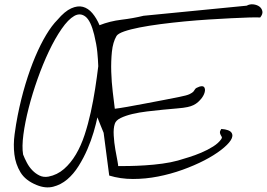

<svg xmlns="http://www.w3.org/2000/svg" viewBox="-20 -849 1214 873"><path d="M451.2 -245.1Q443.4 -263.7 436.5 -281.2Q429.7 -298.8 422.9 -315.4Q417 -287.1 405.8 -248.5Q394.5 -210 377.4 -170.4Q360.4 -130.9 337.4 -94.2Q314.5 -57.6 285.6 -33.2Q256.8 -8.8 221.7 0Q186.5 8.8 146.5 -7.8Q95.7 -28.3 73.2 -65.4Q50.8 -102.5 45.4 -147Q40 -191.4 46.4 -238.3Q52.7 -285.2 60.5 -324.2Q75.2 -398.4 95.7 -466.3Q116.2 -534.2 140.1 -590.8Q164.1 -647.5 189.9 -690.4Q215.8 -733.4 241.2 -758.8Q274.4 -797.9 303.7 -811Q333 -824.2 356.9 -817.9Q380.9 -811.5 399.9 -789.1Q418.9 -766.6 432.6 -734.4Q479.5 -752.9 532.2 -759.3Q585 -765.6 632.8 -777.3L1101.6 -823.2Q1116.2 -831.1 1132.3 -829.1Q1148.4 -827.1 1159.2 -819.3Q1169.9 -811.5 1172.9 -798.3Q1175.8 -785.2 1163.1 -769.5Q1147.5 -770.5 1112.8 -769.5Q1078.1 -768.6 1031.2 -766.1Q984.4 -763.7 929.2 -760.3Q874 -756.8 818.4 -751.5Q762.7 -746.1 710 -739.3Q657.2 -732.4 614.7 -724.1Q572.3 -715.8 544.4 -706.1Q516.6 -696.3 509.8 -685.5Q493.2 -657.2 488.8 -613.8Q484.4 -570.3 485.8 -522.9Q487.3 -475.6 492.7 -430.7Q498 -385.7 502 -354.5Q519.5 -356.4 559.1 -363.3Q598.6 -370.1 643.6 -378.9Q688.5 -387.7 730.5 -395.5Q772.5 -403.3 794.9 -408.2Q830.1 -415 842.8 -421.4Q855.5 -427.7 859.9 -433.1Q864.3 -438.5 867.2 -443.8Q870.1 -449.2 886.7 -455.1Q905.3 -460.9 910.2 -449.7Q915 -438.5 907.7 -420.9Q900.4 -403.3 881.3 -385.7Q862.3 -368.2 833 -362.3Q815.4 -358.4 785.2 -356Q754.9 -353.5 720.2 -350.1Q685.5 -346.7 648.9 -342.3Q612.3 -337.9 581.5 -330.6Q550.8 -323.2 528.8 -312.5Q506.8 -301.8 502 -286.1Q495.1 -265.6 497.1 -232.9Q499 -200.2 504.4 -169.4Q509.8 -138.7 514.2 -116.2Q518.6 -93.8 516.6 -93.8Q534.2 -93.8 567.4 -94.2Q600.6 -94.7 639.6 -97.2Q678.7 -99.6 718.3 -105Q757.8 -110.4 789.1 -119.1Q808.6 -125 837.4 -133.8Q866.2 -142.6 895 -154.8Q923.8 -167 948.7 -182.6Q973.6 -198.2 986.3 -216.8Q990.2 -222.7 988.3 -226.6Q986.3 -230.5 983.4 -235.4Q980.5 -240.2 980 -246.6Q979.5 -252.9 986.3 -262.7Q1023.4 -259.8 1032.7 -245.6Q1042 -231.4 1029.3 -211.4Q1016.6 -191.4 984.9 -167Q953.1 -142.6 908.7 -119.6Q864.3 -96.7 810.1 -77.1Q755.9 -57.6 698.7 -46.4Q641.6 -35.2 584.5 -35.2Q527.3 -35.2 476.6 -50.8ZM200.2 -45.9Q240.2 -53.7 271 -80.6Q301.8 -107.4 325.2 -147Q348.6 -186.5 364.7 -235.8Q380.9 -285.2 392.6 -338.4Q404.3 -391.6 412.6 -445.3Q420.9 -499 426.8 -547.9Q425.8 -578.1 422.4 -612.8Q418.9 -647.5 408.2 -691.4Q392.6 -754.9 368.7 -773.4Q344.7 -792 317.4 -776.4Q290 -760.7 260.3 -717.8Q230.5 -674.8 202.6 -616.2Q174.8 -557.6 150.9 -490.2Q127 -422.9 110.4 -357.9Q93.8 -293 86.4 -237.3Q79.1 -181.6 85 -146.5Q91.8 -128.9 102.1 -109.4Q112.3 -89.8 127 -74.7Q141.6 -59.6 159.7 -50.8Q177.7 -42 200.2 -45.9Z"/></svg>

Font: Give You Glory
Style: Regular
Weight: 400
Designer: Kimberly Geswein
Foundry: Kimberly Geswein
Version: Version 1.002